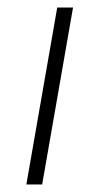

<svg xmlns="http://www.w3.org/2000/svg" viewBox="-20 -490 266 510"><path d="M50 0 132 -470H174L92 0Z"/></svg>

Font: Gantari ExtraLight
Style: Italic
Weight: 250
Italic angle: -10°
Designer: Anugrah Pasau
Foundry: Lafontype
Version: Version 1.000